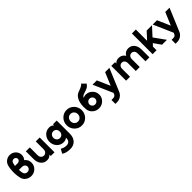

<svg xmlns="http://www.w3.org/2000/svg" viewBox="448 -2546 4593 4593"><g transform="rotate(-45 2745.0 -249.0)"><path d="M285.3 -712Q216 -712 161.3 -672.3Q105.7 -632.3 86.7 -568.7Q59.7 -482 58 -367Q57 -308.7 63.7 -252.5Q70.3 -196.3 84 -141.7Q102 -72.7 162.7 -30.7Q223.3 12 298.7 12Q395 12 461.7 -53.3Q528.3 -119.3 528.3 -212.3Q528.3 -270.3 501.7 -317.3Q480.3 -353.3 445.3 -379.7Q456 -391.3 464.5 -404Q473 -416.7 479.3 -431Q487 -449.3 491 -468.3Q495 -487.3 495 -507.7Q495 -592.7 434 -652.3Q373.7 -712 285.3 -712ZM285.3 -578.7Q318.3 -578.7 340 -557.7Q361.7 -536.7 361.7 -506.3Q361.7 -476.7 338 -457Q313.7 -436.7 280 -436.7H192Q196 -466 202 -491.8Q208 -517.7 214.3 -532.7Q218.7 -542.7 225.2 -550.8Q231.7 -559 241.3 -565.7Q261 -578.7 285.3 -578.7ZM191 -303.3H293.3Q335.7 -303.3 365 -277.3Q395 -251.3 395 -213.7Q395 -175.3 367.7 -148Q339.7 -121.3 298.7 -121.3Q269 -121.3 244.3 -137.3Q232.3 -144.7 223.7 -154.8Q215 -165 210 -177.3Q194 -219.7 191 -303.3Z M622.7 -500V-240Q622.7 -127.7 680 -58.3Q737 12 833.3 12Q907 12 952.3 -33.3Q955.7 -36.3 959 -39.8Q962.3 -43.3 965.7 -47.3V0H1091V-500H957.7V-234.7Q957.7 -183.7 928.7 -152.7Q900 -121.3 857.3 -121.3Q813.7 -121.3 785 -152.7Q756 -183.7 756 -234.7V-500Z M1425.3 -376.7Q1472 -376.7 1502 -344Q1531.7 -310 1531.7 -262Q1531.7 -214.3 1502 -180.3Q1472 -147 1425.3 -147Q1378 -147 1347 -180.3Q1315.7 -214.3 1315.7 -262Q1315.7 -309.7 1347 -343.7Q1378.3 -376.7 1425.3 -376.7ZM1418 -510.7Q1316.7 -510.7 1249.3 -438.7Q1182.3 -366.3 1182.3 -262Q1182.3 -157.3 1249.3 -85.7Q1317 -13.3 1418 -13.3Q1483.3 -13.3 1525.3 -48.3Q1527 -50.7 1528.5 -52.2Q1530 -53.7 1531.7 -55.7V-39.3Q1531.7 21 1500.7 56Q1470.7 90.3 1410 90.3Q1325 90.3 1258 46.7L1195.7 154.7Q1272.3 214 1416 214Q1529.7 214 1597.3 142Q1665 70.3 1665 -54.7V-499.3H1539.7V-461Q1537.3 -464 1534.5 -466.5Q1531.7 -469 1529.3 -471Q1485.3 -510.7 1418 -510.7Z M2009.7 -512Q1901.3 -512 1827.7 -435.3Q1753.3 -359.5 1753.3 -249.8Q1753.3 -141 1827.7 -64.7Q1901.3 12 2009.7 12Q2117.7 12 2191.3 -64.7Q2265.7 -141.3 2265.7 -249.8Q2265.7 -359.3 2191.3 -435.3Q2117.7 -512 2009.7 -512ZM2009.8 -378.7Q2062.3 -378.7 2097.3 -341.3Q2132.3 -304 2132.3 -249.9Q2132.3 -196.3 2097.3 -158.5Q2062.3 -121.3 2009.8 -121.3Q1956.7 -121.3 1921.7 -158.5Q1886.7 -196.3 1886.7 -249.9Q1886.7 -304 1921.7 -341.3Q1956.7 -378.7 2009.8 -378.7Z M2703.3 -712Q2675 -664.3 2524 -614Q2434 -584 2386 -475Q2338.3 -365.7 2353.3 -197.3Q2361.7 -108.7 2428.7 -48.7Q2495.7 12 2589 12Q2688.7 12 2757.3 -55.3Q2825.7 -122.3 2825.7 -218Q2825.7 -313.7 2757.3 -380.7Q2688.7 -448 2589 -448Q2544.3 -448 2506 -423Q2514 -447.3 2532.3 -464.3Q2545.7 -475.3 2567.8 -485.2Q2590 -495 2621.7 -504.3Q2687.7 -524 2718 -540.3Q2758 -561.3 2797.3 -617.7ZM2589 -314.7Q2630.3 -314.7 2658.3 -286Q2687 -256.7 2687 -218Q2687 -179.3 2658.3 -150Q2630.3 -121.3 2589 -121.3Q2547.7 -121.3 2519.7 -150Q2491 -179.3 2491 -218Q2491 -256.7 2519.7 -286Q2547.7 -314.7 2589 -314.7Z M2877.7 -500 3095 -4 3082.3 25.7Q3071.3 51.3 3049 65Q3026.3 79 2996.3 79H2939.7V212H2996.3Q3063.7 212 3120.7 175.3Q3177.3 139.7 3204.7 78.7L3447.7 -500H3303.3L3165.7 -173.3L3023.3 -500Z M4303 0V-260Q4303 -372.3 4247.3 -442.3Q4190.7 -512 4096.3 -512Q4002.3 -512 3951.3 -442.7Q3947 -436.7 3942.8 -430.2Q3938.7 -423.7 3935.7 -415.7Q3928.3 -430.7 3919 -442.3Q3862.3 -512 3768 -512Q3692.3 -512 3646.7 -463.3Q3645 -461.3 3642.7 -459.2Q3640.3 -457 3638.3 -454.3V-500H3513V0H3646.3V-265.3Q3646.3 -317.3 3674 -347.7Q3701.7 -378.7 3744 -378.7Q3786 -378.7 3813.7 -347.7Q3841.3 -317.3 3841.3 -265.3V0H3974.7V-265.3Q3974.7 -317.3 4002.3 -347.7Q4030 -378.7 4072.3 -378.7Q4114.3 -378.7 4142 -347.7Q4169.7 -317.3 4169.7 -265.3V0Z M4410 0H4543.3V-121.7L4600.3 -183.7L4730.3 0H4895.3L4691.7 -284.3L4889.3 -500H4710L4543.3 -319.7V-700H4410Z M4912.7 -500 5130 -4 5117.3 25.7Q5106.3 51.3 5084 65Q5061.3 79 5031.3 79H4974.7V212H5031.3Q5098.7 212 5155.7 175.3Q5212.3 139.7 5239.7 78.7L5482.7 -500H5338.3L5200.7 -173.3L5058.3 -500Z"/></g></svg>

Font: Unageo Variable
Style: Regular
Weight: 300
Designer: Richard Sepsi
Foundry: Richard Sepsi
Version: Version 2.200